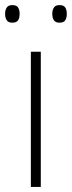

<svg xmlns="http://www.w3.org/2000/svg" viewBox="-32 -733 282 753"><path d="M128 0H89V-530H128ZM-12 -679Q-12 -694 -5.5 -703.5Q1 -713 16 -713Q33 -713 39 -703.5Q45 -694 45 -679Q45 -663 39 -653.5Q33 -644 16 -644Q1 -644 -5.5 -653.5Q-12 -663 -12 -679ZM173 -679Q173 -694 179.5 -703.5Q186 -713 201 -713Q218 -713 224 -703.5Q230 -694 230 -679Q230 -663 224 -653.5Q218 -644 201 -644Q186 -644 179.5 -653.5Q173 -663 173 -679Z"/></svg>

Font: Noto Sans Bengali UI ExtraLight
Style: Regular
Weight: 200
Designer: Jelle Bosma - Monotype Design Team
Foundry: Monotype Imaging Inc.
Version: Version 2.003; ttfautohint (v1.8.4.7-5d5b)